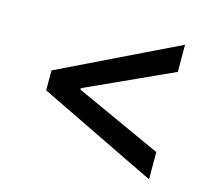

<svg xmlns="http://www.w3.org/2000/svg" viewBox="-83 -657 831 740"><g transform="rotate(15 333.0 -286.5)"><path d="M97.3 -246.4 568.9 -17.8V-126.4L224.1 -283.4V-289.1L568.9 -446.4V-554.7L97.3 -326Z"/></g></svg>

Font: Magic Ui Pro Medium
Style: Regular
Weight: 500
Designer: Stefan Endress, Andreas Faust
Version: Version 1.000;FEAKit 1.0